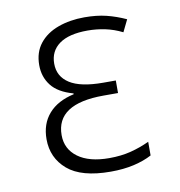

<svg xmlns="http://www.w3.org/2000/svg" viewBox="-67 -605 635 678"><g transform="rotate(-10 250.0 -266.5)"><path d="M277 10Q172 10 122.5 -32.5Q73 -75 73 -142Q73 -197 104.5 -233Q136 -269 195 -282V-285Q141 -300 117 -331Q93 -362 93 -404Q93 -450 117.5 -481Q142 -512 184.5 -527.5Q227 -543 279 -543Q323 -543 357.5 -534.5Q392 -526 427 -510L406 -467Q376 -482 345 -488.5Q314 -495 282 -495Q215 -495 180.5 -470Q146 -445 146 -400Q146 -354 185 -329Q224 -304 305 -304H350V-259H298Q128 -259 128 -147Q128 -97 168 -67.5Q208 -38 280 -38Q323 -38 358 -47Q393 -56 425 -71V-22Q397 -7 360 1.5Q323 10 277 10Z"/></g></svg>

Font: Noto Sans Mono ExtraCondensed Light
Style: Regular
Weight: 300
Width: 2
Designer: Monotype Design Team
Foundry: Monotype Imaging Inc.
Version: Version 2.014; ttfautohint (v1.8.4.7-5d5b)